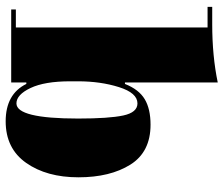

<svg xmlns="http://www.w3.org/2000/svg" viewBox="-74 -684 769 660"><g transform="rotate(90 310.0 -354.5)"><path d="M264 -61V-9H13V-25H75V-684H4V-700H64Q173 -700 264 -719V-400H269Q288 -448 321.5 -468Q355 -488 409 -488Q503 -488 546.5 -418.5Q590 -349 590 -240Q590 -131 540.5 -60.5Q491 10 397.5 10Q304 10 269 -61ZM260 -239V-212Q260 -124 283 -75.5Q306 -27 336 -27Q388 -27 388 -239Q388 -345 377.5 -394Q367 -443 336 -443Q300 -443 280 -379.5Q260 -316 260 -239Z"/></g></svg>

Font: Elsie Swash Caps Black
Style: Regular
Weight: 900
Designer: Alejandro Inler
Foundry: Alejandro Inler
Version: 1.003